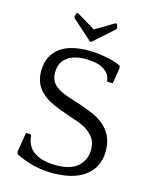

<svg xmlns="http://www.w3.org/2000/svg" viewBox="-125 -923 802 1016"><g transform="rotate(15 275.5 -415.5)"><path d="M274 -713 163 -812 161 -819 166 -839 174 -842 277 -780 381 -842 389 -839 394 -819 392 -812 281 -713ZM138 -508Q138 -480 148 -461.5Q158 -443 178.5 -429Q199 -415 230.5 -403.5Q262 -392 305 -379Q342 -367 378 -352Q414 -337 442.5 -313.5Q471 -290 488 -256.5Q505 -223 505 -175Q505 -124 485 -88.5Q465 -53 432 -31Q399 -9 355.5 1Q312 11 264 11Q202 11 151 -3Q100 -17 59 -38L55 -51L72 -158H97L102 -152Q107 -91 151 -62.5Q195 -34 271 -34Q349 -34 388.5 -69.5Q428 -105 428 -162Q428 -197 413 -220.5Q398 -244 373.5 -260.5Q349 -277 317.5 -288Q286 -299 254 -310Q214 -323 179.5 -338.5Q145 -354 119.5 -375Q94 -396 79.5 -425Q65 -454 65 -494Q65 -541 81.5 -573.5Q98 -606 127 -626.5Q156 -647 194.5 -656Q233 -665 278 -665Q332 -665 380 -655Q428 -645 458 -631L462 -620L448 -531H420L415 -536Q413 -562 398 -578Q383 -594 362.5 -603Q342 -612 318.5 -615Q295 -618 277 -618Q212 -618 175 -589.5Q138 -561 138 -508Z"/></g></svg>

Font: Quattrocento
Style: Regular
Weight: 400
Designer: Pablo Impallari
Foundry: Pablo Impallari, Igino Marini, Branda Gallo
Version: Version 2.000